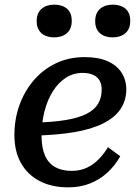

<svg xmlns="http://www.w3.org/2000/svg" viewBox="-20 -794 595 827"><path d="M274 13Q203 13 151 -14Q99 -41 70.5 -91.5Q42 -142 42 -213Q42 -279 63 -339Q84 -399 124 -446.5Q164 -494 220 -521Q276 -548 345 -548Q405 -548 444.5 -530Q484 -512 504 -480.5Q524 -449 524 -409Q524 -361 499 -324Q474 -287 423.5 -262Q373 -237 298.5 -224.5Q224 -212 125 -210L131 -266Q211 -268 266 -277.5Q321 -287 354.5 -304.5Q388 -322 403 -348Q418 -374 418 -408Q418 -431 409 -447Q400 -463 381.5 -471.5Q363 -480 336 -480Q296 -480 263.5 -459Q231 -438 207.5 -400.5Q184 -363 171.5 -314Q159 -265 159 -209Q159 -157 174 -123.5Q189 -90 218 -74Q247 -58 289 -58Q326 -58 355 -72Q384 -86 406.5 -109.5Q429 -133 445 -160L498 -121Q475 -80 442 -50Q409 -20 367 -3.5Q325 13 274 13ZM213 -633Q247 -633 268 -651Q289 -669 289 -704Q289 -739 268.5 -756.5Q248 -774 214 -774Q180 -774 159 -756Q138 -738 138 -703Q138 -669 158.5 -651Q179 -633 213 -633ZM465 -633Q499 -633 520 -651Q541 -669 541 -704Q541 -739 520.5 -756.5Q500 -774 466 -774Q432 -774 411 -756Q390 -738 390 -703Q390 -669 410.5 -651Q431 -633 465 -633Z"/></svg>

Font: Roboto Serif Medium
Style: Italic
Weight: 500
Italic angle: -10°
Designer: Greg Gazdowicz
Foundry: Commercial Type
Version: Version 1.008